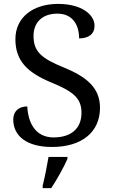

<svg xmlns="http://www.w3.org/2000/svg" viewBox="-20 -744 584 985"><path d="M247 10C397 10 493 -64 493 -191C493 -294 424 -350 307 -398C191 -445 152 -480 152 -560C152 -629 197 -674 274 -674C358 -674 386 -609 386 -547C434 -547 465 -569 465 -612C465 -670 397 -724 278 -724C152 -724 59 -657 59 -543C59 -433 119 -372 243 -321C360 -273 398 -238 398 -165C398 -84 344 -39 255 -39C161 -39 124 -115 120 -198C74 -198 48 -171 48 -131C48 -47 116 10 247 10ZM199 208V221H243C271 179 308 113 326 71V61H229C221 109 210 164 199 208Z"/></svg>

Font: Noto Serif Balinese
Style: Regular
Weight: 400
Designer: Monotype Design Team
Foundry: Monotype Imaging Inc.
Version: Version 2.005